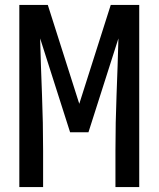

<svg xmlns="http://www.w3.org/2000/svg" viewBox="-20 -755 640 775"><path d="M58 0V-735H173L300 -336L427 -735H542V0H446V-147Q446 -260 450.5 -373.5Q455 -487 458 -600L337 -221H263L142 -600Q145 -487 149.5 -373.5Q154 -260 154 -147V0Z"/></svg>

Font: Iosevka Custom Medium Extended
Style: Regular
Weight: 500
Width: 7
Monospace: yes
Designer: Belleve Invis
Foundry: Belleve Invis
Version: Version 11.2.4; ttfautohint (v1.8.4)